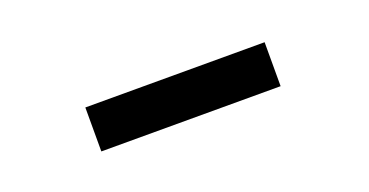

<svg xmlns="http://www.w3.org/2000/svg" viewBox="-22 -763 607 316"><g transform="rotate(-20 281.5 -604.5)"><path d="M122 -566H436V-643H122Z"/></g></svg>

Font: Inconsolata SemiExpanded
Style: Bold
Weight: 700
Width: 6
Monospace: yes
Designer: Raph Levien, Cyreal, Brenton Simpson
Foundry: Raph Levien, Cyreal, Google
Version: Version 3.100